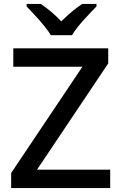

<svg xmlns="http://www.w3.org/2000/svg" viewBox="-20 -961 619 981"><path d="M240 -781H348C373 -826 436 -890 473 -928V-941H400C365 -918 329 -887 293 -852C260 -887 223 -918 188 -941H116V-928C153 -890 213 -826 240 -781ZM543 0V-94H169L533 -637V-714H48V-620H401L37 -77V0Z"/></svg>

Font: Noto Sans Georgian Medium
Style: Regular
Weight: 500
Designer: Monotype Design Team, Akaki Razmadze
Foundry: Google LLC
Version: Version 2.005